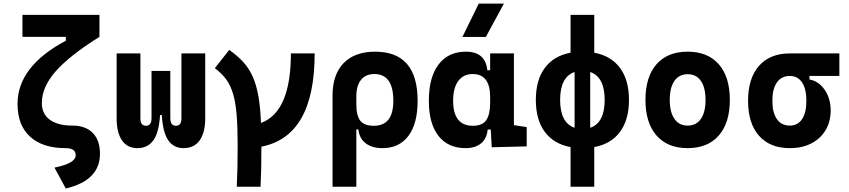

<svg xmlns="http://www.w3.org/2000/svg" viewBox="-20 -815 4728 1069"><path d="M346.2 234.4 283.2 118.2Q401.4 94.7 401.4 49.3Q401.4 9.8 345.2 9.8Q217.3 9.8 147.5 -54Q77.6 -117.7 77.6 -236.8Q77.6 -445.3 346.7 -588.4V-609.9H105V-732.4H533.7V-609.9Q364.7 -503.9 288.8 -416.5Q212.9 -329.1 212.9 -241.7Q212.9 -180.2 257.8 -147.9Q302.7 -115.7 383.8 -115.7Q456.5 -115.7 496.6 -74.7Q536.6 -33.7 536.6 41Q536.6 189.9 346.2 234.4Z M1002 9.8Q946.8 9.8 916.7 -33.9Q886.7 -77.6 880.9 -174.3H871.1Q865.2 -77.6 834 -33.9Q802.7 9.8 745.1 9.8Q689 9.8 659.2 -33.4Q629.4 -76.7 629.4 -156.2V-517.6H761.7V-156.2Q761.7 -114.7 793 -114.7Q808.1 -114.7 815.9 -125Q823.7 -135.3 823.7 -159.7V-419.9H928.2V-159.7Q928.2 -135.3 936.3 -125Q944.3 -114.7 959.5 -114.7Q990.2 -114.7 990.2 -156.2V-517.6H1122.6V-156.2Q1122.6 -76.7 1091.6 -33.4Q1060.5 9.8 1002 9.8Z M1298.3 224.6Q1300.8 176.8 1302 119.4Q1303.2 62 1303.2 -4.9Q1303.2 -105.5 1297.6 -174.8Q1292 -244.1 1277.8 -292Q1263.7 -339.8 1239 -373.5Q1214.4 -407.2 1176.3 -435.5L1256.3 -537.1Q1302.2 -504.9 1334.5 -469.5Q1366.7 -434.1 1387.2 -388.2Q1407.7 -342.3 1418.7 -279.5Q1429.7 -216.8 1433.1 -130.4Q1599.6 -191.9 1599.6 -517.6H1731.9Q1731.9 -55.7 1435.5 1.5Q1435.5 66.4 1434.3 122.1Q1433.1 177.7 1430.7 224.6Z M2109.4 9.8Q2052.2 9.8 2016.8 -16.6Q1981.4 -43 1975.1 -94.7H1963.9V224.6H1831.5V-283.2Q1831.5 -399.9 1893.3 -463.6Q1955.1 -527.3 2068.4 -527.3Q2305.2 -527.3 2305.2 -253.9Q2305.2 -126.5 2253.9 -58.3Q2202.6 9.8 2109.4 9.8ZM1963.9 -234.9Q1963.9 -171.4 1985.8 -143.1Q2007.8 -114.7 2062 -114.7Q2169.9 -114.7 2169.9 -253.9Q2169.9 -402.8 2064.5 -402.8Q2016.1 -402.8 1990 -370.4Q1963.9 -337.9 1963.9 -278.8Z M2572.3 9.8Q2475.1 9.8 2421.4 -58.3Q2367.7 -126.5 2367.7 -253.9Q2367.7 -384.3 2421.6 -455.8Q2475.6 -527.3 2574.2 -527.3Q2682.6 -527.3 2693.4 -423.8H2709V-517.6H2841.3V-118.2L2912.6 -107.4V0L2717.8 4.9L2712.4 -93.8H2695.3Q2690.4 -42 2657.5 -16.1Q2624.5 9.8 2572.3 9.8ZM2709 -242.7V-274.9Q2709 -402.8 2611.8 -402.8Q2560.1 -402.8 2531.5 -364Q2502.9 -325.2 2502.9 -253.9Q2502.9 -114.7 2612.8 -114.7Q2666.5 -114.7 2687.7 -146.7Q2709 -178.7 2709 -242.7ZM2554.7 -609.4 2645.5 -794.9H2785.6L2685.1 -609.4Z M3156.7 224.6V3.9Q3063.5 -13.2 3013.4 -80.6Q2963.4 -147.9 2963.4 -258.8Q2963.4 -369.6 3013.4 -437Q3063.5 -504.4 3156.7 -521.5V-732.4H3288.6V-521.5Q3381.8 -504.4 3431.9 -437Q3481.9 -369.6 3481.9 -258.8Q3481.9 -147.9 3431.9 -80.6Q3381.8 -13.2 3288.6 3.9V224.6ZM3179.2 -103.5V-414.1Q3098.6 -386.2 3098.6 -258.8Q3098.6 -131.3 3179.2 -103.5ZM3266.1 -414.1V-103.5Q3346.7 -131.3 3346.7 -258.8Q3346.7 -386.2 3266.1 -414.1Z M3808.6 9.8Q3696.8 9.8 3635.3 -60.5Q3573.7 -130.9 3573.7 -258.8Q3573.7 -387.2 3635.3 -457.3Q3696.8 -527.3 3808.6 -527.3Q3920.4 -527.3 3981.9 -457.3Q4043.5 -387.2 4043.5 -258.8Q4043.5 -130.9 3981.9 -60.5Q3920.4 9.8 3808.6 9.8ZM3808.6 -115.7Q3856.4 -115.7 3882.3 -153.1Q3908.2 -190.4 3908.2 -258.8Q3908.2 -327.6 3882.3 -364.7Q3856.4 -401.9 3808.6 -401.9Q3761.2 -401.9 3735.1 -364.7Q3709 -327.6 3709 -258.8Q3709 -190.4 3735.1 -153.1Q3761.2 -115.7 3808.6 -115.7Z M4377.4 9.8Q4267.1 9.8 4206.1 -59.1Q4145 -127.9 4145 -253.9Q4145 -379.4 4206.1 -448.5Q4267.1 -517.6 4377.4 -517.6H4653.3V-392.1H4486.8V-372.6Q4520.5 -366.7 4547.4 -342.8Q4574.2 -318.8 4589.6 -282Q4605 -245.1 4605 -201.2Q4605 -137.7 4576.7 -90.3Q4548.3 -43 4497.3 -16.6Q4446.3 9.8 4377.4 9.8ZM4377.4 -115.7Q4421.4 -115.7 4445.6 -151.6Q4469.7 -187.5 4469.7 -253.9Q4469.7 -320.3 4445.6 -356.2Q4421.4 -392.1 4377.4 -392.1Q4331.1 -392.1 4305.7 -356.2Q4280.3 -320.3 4280.3 -253.9Q4280.3 -187.5 4305.7 -151.6Q4331.1 -115.7 4377.4 -115.7Z"/></svg>

Font: Cascadia Code NF
Style: Bold
Weight: 700
Monospace: yes
Designer: Aaron Bell
Foundry: Saja Typeworks
Version: Version 2404.023; ttfautohint (v1.8.4)